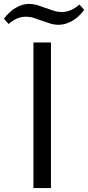

<svg xmlns="http://www.w3.org/2000/svg" viewBox="-81 -956 448 976"><path d="M89 -740H178V0H89ZM-61 -861Q-33 -898 0 -917Q33 -936 65 -936Q89 -936 110 -929.5Q131 -923 151 -915.5Q171 -908 191 -901.5Q211 -895 234 -895Q279 -895 323 -933L347 -906Q321 -870 286.5 -850Q252 -830 217 -830Q195 -830 174 -836.5Q153 -843 132.5 -850.5Q112 -858 92 -864.5Q72 -871 51 -871Q28 -871 7 -862.5Q-14 -854 -37 -834Z"/></svg>

Font: Encode Sans
Style: Regular
Weight: 400
Designer: Pablo Impallari, Andres Torresi
Foundry: Pablo Impallari, Andres Torresi
Version: Version 1.000; ttfautohint (v1.00) -l 8 -r 50 -G 200 -x 14 -